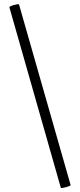

<svg xmlns="http://www.w3.org/2000/svg" viewBox="-20 -752 391 938"><path d="M73 -730 325 152Q326 156 302.5 162.5Q279 169 277 165L26 -716Q25 -721 48 -727.5Q71 -734 73 -730Z"/></svg>

Font: Cormorant Garamond
Style: Bold
Weight: 700
Designer: Christian Thalmann (Catharsis Fonts)
Foundry: Catharsis Fonts
Version: Version 4.000